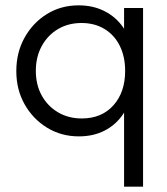

<svg xmlns="http://www.w3.org/2000/svg" viewBox="-20 -500 625 718"><path d="M275 10Q209 10 156 -22.5Q103 -55 72 -110Q41 -165 41 -234Q41 -304 72 -359.5Q103 -415 155.5 -447.5Q208 -480 274 -480Q328 -480 370.5 -458.5Q413 -437 440 -398.5Q467 -360 472 -309V-162Q466 -111 439.5 -72Q413 -33 371 -11.5Q329 10 275 10ZM286 -57Q360 -57 404 -106Q448 -155 448 -235Q448 -288 428 -328.5Q408 -369 371 -391.5Q334 -414 285 -414Q235 -414 196.5 -391Q158 -368 136 -327.5Q114 -287 114 -235Q114 -183 136 -143Q158 -103 197 -80Q236 -57 286 -57ZM444 198V-121L458 -236L444 -350V-470H515V198Z"/></svg>

Font: Outfit-Light
Style: Regular
Weight: 300
Designer: Rodrigo Fuenzalida
Foundry: fragTYPE
Version: Version 1.000